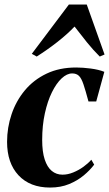

<svg xmlns="http://www.w3.org/2000/svg" viewBox="-20 -811 478 842"><path d="M199.5 11.5Q111.5 11.5 61.2 -42.2Q11 -96 11 -189Q11 -251.5 30.8 -310Q50.5 -368.5 89 -414.8Q127.5 -461 184 -488Q240.5 -515 314 -515Q342.5 -515 377.5 -510.5Q412.5 -506 437.5 -496L402 -366H368Q355 -414.5 346 -441.2Q337 -468 326 -478.5Q315 -489 296.5 -489Q273.5 -489 250.2 -467.2Q227 -445.5 207.8 -406.5Q188.5 -367.5 176.8 -314.2Q165 -261 165 -197Q165 -145.5 176 -111.8Q187 -78 207 -61.5Q227 -45 254 -45Q277.5 -45 301.2 -54.8Q325 -64.5 345.8 -79.5Q366.5 -94.5 380.5 -110.5L393 -89Q375 -65 347.5 -42Q320 -19 283.2 -3.8Q246.5 11.5 199.5 11.5ZM141 -563 119.5 -575 282 -791H360.5L438.5 -572L417.5 -563Q389 -591 361.2 -625.5Q333.5 -660 307 -694.5Q275 -661 232 -627.2Q189 -593.5 141 -563Z"/></svg>

Font: Merriweather 144pt
Style: Bold Italic
Weight: 700
Italic angle: -7.8°
Version: Version 2.101